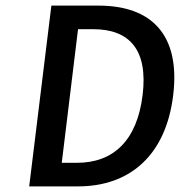

<svg xmlns="http://www.w3.org/2000/svg" viewBox="-20 -669 645 684"><path d="M258 -5C442 -5 571 -115 597 -330C623 -544 521 -649 331 -649H163L84 -5ZM258 -565H312C441 -565 508 -492 488 -330C468 -167 383 -89 254 -89H200Z"/></svg>

Font: Falling Sky
Style: LightObl
Weight: 400
Designer: Paul D. Hunt
Foundry: Adobe Systems Incorporated
Version: Version 1.02